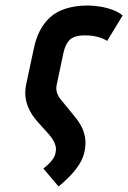

<svg xmlns="http://www.w3.org/2000/svg" viewBox="-20 -527 464 695"><path d="M185 -219 210 -337Q213 -350 218 -361.5Q223 -373 231 -381.5Q239 -390 253 -394.5Q267 -399 288 -399Q305 -399 319.5 -396.5Q334 -394 346 -389.5Q358 -385 368 -379L424 -471Q410 -483 388.5 -491Q367 -499 343.5 -503Q320 -507 299 -507Q253 -507 218.5 -496Q184 -485 161 -464Q138 -443 123.5 -414Q109 -385 102 -349L75 -223Q70 -199 72 -179Q74 -159 81 -141.5Q88 -124 97.5 -110Q107 -96 118 -84L155 -43Q164 -33 171 -22Q178 -11 181 0.5Q184 12 181 26Q179 38 171.5 48.5Q164 59 155 67.5Q146 76 137 83L192 148Q213 131 232.5 111Q252 91 266.5 68.5Q281 46 286 21Q292 -8 287.5 -31.5Q283 -55 272.5 -73.5Q262 -92 249 -107L217 -146Q208 -157 199.5 -167.5Q191 -178 186.5 -191Q182 -204 185 -219Z"/></svg>

Font: Advent Pro
Style: Bold Italic
Weight: 700
Italic angle: -12°
Designer: VivaRado, Andreas Kalpakidis
Foundry: VivaRado, Andreas Kalpakidis
Version: Version 3.000